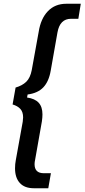

<svg xmlns="http://www.w3.org/2000/svg" viewBox="-20 -892 450 1022"><path d="M160 110Q111 110 85.5 82Q60 54 60 4Q60 -19 64 -39L101 -244Q103 -260 103 -267Q103 -296 88.5 -312Q74 -328 47 -336L63 -426Q98 -436 119.5 -456.5Q141 -477 149 -519L186 -723Q197 -793 235 -832.5Q273 -872 333 -872H410L397 -792H358Q299 -792 286 -720L250 -516Q240 -458 210.5 -427Q181 -396 127 -389L124 -373Q166 -367 186 -345Q206 -323 206 -283Q206 -267 203 -246L167 -42Q164 -29 164 -18Q164 30 213 30H251L237 110Z"/></svg>

Font: Open Sauce Sans Medium Italic
Style: Regular
Weight: 500
Italic angle: -10°
Designer: Alfredo Marco Pradil
Foundry: Creative Sauce Fz LLC
Version: Version 1.477